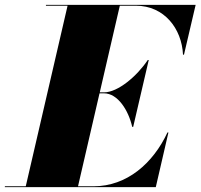

<svg xmlns="http://www.w3.org/2000/svg" viewBox="-70 -770 825 790"><path d="M358 -386C415 -386 459 -315 474 -248H478L542 -523H538C493 -456 415 -390 358 -390H340.5L423 -746.5H489C606 -746.5 678 -652 683 -545H687L735 -750H119V-746.5H208L36 -3.5H-50V0H571L623 -225H619C560 -98 452 -3.5 315 -3.5H251L339.5 -386Z"/></svg>

Font: Bodoni* 48pt Fatface
Style: Italic
Weight: 900
Italic angle: -13°
Version: Version 2.3